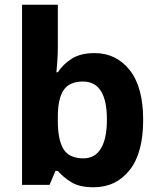

<svg xmlns="http://www.w3.org/2000/svg" viewBox="-20 -780 672 810"><path d="M224 -583Q224 -552 222 -524Q220 -496 218 -475H224Q246 -509 283 -532.5Q320 -556 379 -556Q470 -556 527 -484.5Q584 -413 584 -274Q584 -134 526.5 -62Q469 10 375 10Q315 10 280.5 -11.5Q246 -33 224 -59H214L189 0H73V-760H224ZM330 -436Q273 -436 248.5 -400Q224 -364 224 -287V-269Q224 -191 247.5 -151.5Q271 -112 332 -112Q381 -112 406 -154Q431 -196 431 -276Q431 -436 330 -436Z"/></svg>

Font: Noto Sans Cherokee
Style: Bold
Weight: 700
Designer: Monotype Design Team
Foundry: Monotype Imaging Inc.
Version: Version 2.001; ttfautohint (v1.8.4.7-5d5b)